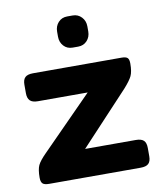

<svg xmlns="http://www.w3.org/2000/svg" viewBox="-79 -760 703 825"><g transform="rotate(-10 272.0 -347.5)"><path d="M216 -616V-638Q216 -662 231 -678.5Q246 -695 270 -695H294Q317 -695 332.5 -678.5Q348 -662 348 -638V-616Q348 -592 333 -575.5Q318 -559 294 -559H270Q246 -559 231 -575.5Q216 -592 216 -616ZM33 -33Q33 -69 41.5 -87Q50 -105 78 -133L300 -358H83Q59 -358 48.5 -368.5Q38 -379 38 -401V-438Q38 -460 48.5 -470Q59 -480 83 -480H469Q488 -480 495 -473.5Q502 -467 502 -449Q502 -413 493 -394.5Q484 -376 458 -347L247 -121H468Q492 -121 502.5 -111Q513 -101 513 -78V-42Q513 -20 502.5 -10Q492 0 468 0H69Q48 0 40.5 -7.5Q33 -15 33 -33Z"/></g></svg>

Font: Mitr Medium
Style: Regular
Weight: 500
Designer: Thanarat Vachiruckul
Foundry: Cadson Demak
Version: Version 1.002